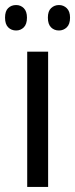

<svg xmlns="http://www.w3.org/2000/svg" viewBox="-37 -742 298 762"><path d="M154 0H71V-537H154ZM-17 -672Q-17 -698 -4.5 -710Q8 -722 27 -722Q45 -722 57.5 -709.5Q70 -697 70 -672Q70 -646 57.5 -633.5Q45 -621 27 -621Q8 -621 -4.5 -633.5Q-17 -646 -17 -672ZM153 -672Q153 -698 166 -710Q179 -722 197 -722Q215 -722 228 -709.5Q241 -697 241 -672Q241 -646 228 -633.5Q215 -621 197 -621Q178 -621 165.5 -633.5Q153 -646 153 -672Z"/></svg>

Font: Noto Sans Thai Cond
Style: Regular
Weight: 400
Width: 3
Designer: Monotype Design Team
Foundry: Monotype Imaging Inc.
Version: Version 2.002; ttfautohint (v1.8.4.7-5d5b)